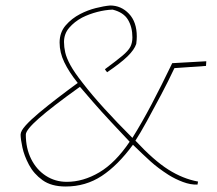

<svg xmlns="http://www.w3.org/2000/svg" viewBox="-20 -672 791 699"><path d="M219 7Q167 7 135 -16Q103 -39 85.5 -72Q68 -105 61.5 -135.5Q55 -166 55 -182Q55 -195 73.5 -215.5Q92 -236 122.5 -261.5Q153 -287 189.5 -315Q226 -343 263 -370Q231 -410 214 -445.5Q197 -481 197 -517Q197 -554 219 -579.5Q241 -605 272 -621Q299 -635 328.5 -642.5Q358 -650 381 -652Q421 -652 449.5 -622Q478 -592 478 -539Q478 -533 477.5 -526.5Q477 -520 476 -512Q469 -491 444.5 -467Q420 -443 370 -409Q364 -416 362 -420Q404 -451 425.5 -469Q447 -487 454.5 -501.5Q462 -516 462 -536Q462 -573 446 -600Q430 -627 390 -637Q363 -636 334 -628.5Q305 -621 279 -608Q251 -593 232 -571Q213 -549 213 -519Q213 -501 217.5 -481Q222 -461 236.5 -434.5Q251 -408 281 -370Q314 -327 360 -276.5Q406 -226 462 -170Q497 -226 532 -292.5Q567 -359 607 -442L731 -449L730 -432L615 -424Q593 -377 566 -326Q539 -275 514.5 -230.5Q490 -186 473 -160Q540 -88 593 -54.5Q646 -21 701 -11L699 0Q674 1 646 -9.5Q618 -20 594 -35Q555 -60 528 -84.5Q501 -109 464 -145Q409 -70 350.5 -31.5Q292 7 219 7ZM223 -10Q283 -10 341.5 -44.5Q400 -79 452 -156Q418 -192 382.5 -230Q347 -268 318 -301.5Q289 -335 271 -356Q169 -283 121.5 -241Q74 -199 74 -182Q74 -132 93.5 -93Q113 -54 147 -32Q181 -10 223 -10Z"/></svg>

Font: Labrada Thin
Style: Italic
Weight: 100
Italic angle: -7°
Designer: Mercedes Jáuregui
Foundry: Omnibus-Type Team
Version: Version 1.000; ttfautohint (v1.8.4.7-5d5b)